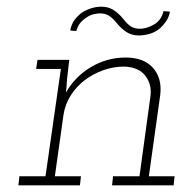

<svg xmlns="http://www.w3.org/2000/svg" viewBox="-20 -554 574 574"><path d="M318 -27H397L430 -268Q434 -302 414.5 -327.5Q395 -353 352 -355Q319 -355 288.5 -344Q258 -333 233.5 -314.5Q209 -296 192 -269.5Q175 -243 170 -212L144 -27H222L219 0H35L38 -27H116L162 -348H88L92 -375H187L182 -331Q180 -316 179.5 -304.5Q179 -293 177 -277Q204 -325 252 -353.5Q300 -382 356 -382Q410 -382 437.5 -351Q465 -320 459 -270L425 -27H502L499 0H315ZM329 -485Q315 -502 304 -508Q293 -514 279 -514Q271 -514 260 -511.5Q249 -509 239 -502Q229 -496 220.5 -486Q212 -476 208 -461Q204 -462 199 -462Q194 -462 190 -463Q193 -481 203 -494.5Q213 -508 226 -517Q239 -525 253.5 -529.5Q268 -534 283 -534Q304 -534 319.5 -524Q335 -514 349 -497Q362 -480 373 -474Q384 -468 398 -468Q406 -468 416.5 -470.5Q427 -473 437 -479Q448 -484 456.5 -494.5Q465 -505 469 -521Q474 -520 478.5 -520Q483 -520 488 -519Q485 -503 477 -491Q469 -479 459 -470Q445 -458 428 -453Q411 -448 395 -448Q374 -448 358.5 -458Q343 -468 329 -485Z"/></svg>

Font: Josefin Slab Light
Style: Italic
Weight: 300
Italic angle: -12°
Designer: Santiago Orozco
Foundry: Typemade
Version: Version 2.000